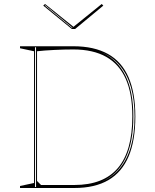

<svg xmlns="http://www.w3.org/2000/svg" viewBox="-20 -939 776 959"><path d="M346 -708Q450 -708 519 -669.5Q588 -631 622 -553Q656 -475 656 -357Q656 -237 622.5 -158Q589 -79 521.5 -39.5Q454 0 351 0H80V-10L150 -25V-683L80 -698V-708ZM346 -692Q301 -692 250.5 -689.5Q200 -687 165 -683V-35L185 -15H351Q497 -15 569 -100Q641 -185 641 -357Q641 -470 608.5 -544Q576 -618 510.5 -655Q445 -692 346 -692ZM155 -5H160V-703H155ZM487 -31Q542 -54 578.5 -98Q615 -142 633.5 -206.5Q652 -271 652 -357Q652 -440 634 -503Q616 -566 580 -609.5Q544 -653 490 -677Q568 -640 607 -560.5Q646 -481 646 -357Q646 -229 606.5 -147.5Q567 -66 487 -31ZM488 -919 496 -911 355 -794H339L196 -911L205 -919L347 -805ZM204 -911 339 -800H343L342 -801L206 -913Z"/></svg>

Font: Kalnia Glaze Thin
Style: Regular
Weight: 100
Designer: Frida Medrano
Foundry: Frida Medrano
Version: Version 1.110